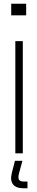

<svg xmlns="http://www.w3.org/2000/svg" viewBox="-20 -820 200 1027"><path d="M40 -738V-800H120V-738ZM62 0V-600H102V0ZM127 187H106Q65.5 187 49.5 166Q33.5 145 43 106L60 40H100L82 106Q75.5 130 81.2 140.5Q87 151 107 151H127Z"/></svg>

Font: Big Shoulders Stencil Text Thin Thin
Style: Regular
Weight: 250
Version: Version 2.001